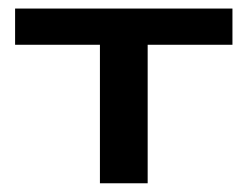

<svg xmlns="http://www.w3.org/2000/svg" viewBox="-20 -420 567 440"><path d="M14.6 -317.4V-400.4H512.7V-317.4H318.4V0H209V-317.4Z"/></svg>

Font: Squarish Sans CT
Style: Regular
Weight: 400
Version: Version 0.9